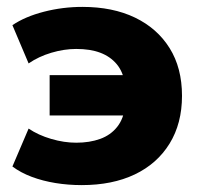

<svg xmlns="http://www.w3.org/2000/svg" viewBox="-20 -526 588 557"><path d="M217 11Q178 11 141 5Q104 -1 72 -13Q40 -25 16 -43L63 -153Q91 -134 128.5 -123Q166 -112 201 -112Q240 -112 270.5 -123Q301 -134 320 -158Q339 -182 343 -219L355 -191H124V-308H355L343 -282Q337 -318 318.5 -340Q300 -362 271 -373Q242 -384 201 -384Q166 -384 129 -373Q92 -362 63 -342L16 -453Q53 -478 107.5 -492Q162 -506 219 -506Q307 -506 371.5 -475Q436 -444 472 -386.5Q508 -329 508 -248Q508 -168 472 -109.5Q436 -51 371 -20Q306 11 217 11Z"/></svg>

Font: Nunito Sans 11pt Black
Style: Regular
Weight: 900
Version: Version 3.101;gftools[0.9.27]